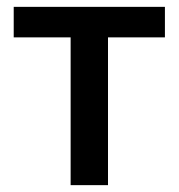

<svg xmlns="http://www.w3.org/2000/svg" viewBox="-20 -540 521 560"><path d="M186 0V-431H20V-520H461V-431H295V0Z"/></svg>

Font: IBM Plex Sans Medium
Style: Regular
Weight: 500
Designer: Mike Abbink, Paul van der Laan, Pieter van Rosmalen
Foundry: Bold Monday
Version: Version 3.201